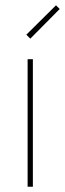

<svg xmlns="http://www.w3.org/2000/svg" viewBox="-20 -710 247 730"><path d="M192.9 -689.9 207 -675.8 95.2 -563 80.1 -578.1ZM105 -484.9V0H85V-484.9Z"/></svg>

Font: Genome Thin
Style: Regular
Weight: 250
Designer: Alfredo Marco Pradil
Version: Version 1.001